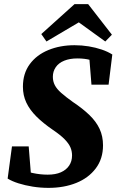

<svg xmlns="http://www.w3.org/2000/svg" viewBox="-20 -893 564 930"><path d="M17 -28 38 -184H119L132 -22L72 -77Q101 -63 138 -55Q175 -47 211 -47Q249 -47 275 -58.5Q301 -70 315 -91Q329 -112 329 -140Q329 -161 321 -179.5Q313 -198 293 -218.5Q273 -239 236 -264Q188 -297 156 -329Q124 -361 107.5 -396Q91 -431 91 -473Q91 -537 124 -582Q157 -627 214 -650.5Q271 -674 341 -674Q376 -674 409.5 -668.5Q443 -663 472.5 -653Q502 -643 524 -629L506 -483H423L411 -633L470 -578Q445 -595 417.5 -602.5Q390 -610 355 -610Q318 -610 291 -599Q264 -588 250 -567.5Q236 -547 236 -521Q236 -499 245.5 -480.5Q255 -462 276.5 -443Q298 -424 333 -399Q381 -367 413.5 -335.5Q446 -304 462.5 -268.5Q479 -233 479 -189Q479 -124 444 -77.5Q409 -31 349.5 -7Q290 17 215 17Q176 17 138.5 11Q101 5 69.5 -5Q38 -15 17 -28ZM407 -873 522 -725 490 -692 324 -812H408L205 -692L180 -728L341 -873Z"/></svg>

Font: Source Serif 4
Style: Bold Italic
Weight: 700
Italic angle: -12°
Designer: Frank Grießhammer
Foundry: Adobe Systems Incorporated
Version: Version 4.004;hotconv 1.0.116;makeotfexe 2.5.65601